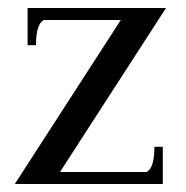

<svg xmlns="http://www.w3.org/2000/svg" viewBox="-20 -460 465 480"><path d="M387 0H17L282 -410H90Q70 -401 70 -347H49V-440H395L130 -30H346Q366 -39 366 -93H387Z"/></svg>

Font: Judson
Style: Regular
Weight: 400
Version: Version 20110429